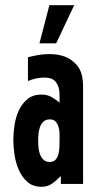

<svg xmlns="http://www.w3.org/2000/svg" viewBox="-20 -704 373 735"><path d="M213 -30Q197 -14 180 -1.5Q163 11 139 11Q106 11 85 -7.5Q64 -26 52 -53.5Q40 -81 35.5 -112Q31 -143 31 -169Q31 -194 35.5 -224.5Q40 -255 52 -281Q64 -307 85 -324.5Q106 -342 139 -342Q160 -342 176.5 -333Q193 -324 208 -311V-341Q208 -370 195 -388.5Q182 -407 150 -407Q119 -407 87 -394V-485Q107 -490 127 -493.5Q147 -497 169 -497Q195 -497 218.5 -490.5Q242 -484 262 -467Q277 -454 284.5 -439.5Q292 -425 295 -408.5Q298 -392 298 -374.5Q298 -357 298 -339V0H213ZM170 -84Q185 -84 193 -93Q201 -102 204 -115Q207 -128 207.5 -142.5Q208 -157 208 -167Q208 -177 208 -190.5Q208 -204 204.5 -216.5Q201 -229 193.5 -238Q186 -247 171 -247Q156 -247 147 -239Q138 -231 133.5 -219Q129 -207 127.5 -193Q126 -179 126 -168Q126 -157 127 -142.5Q128 -128 132.5 -115Q137 -102 146 -93Q155 -84 170 -84ZM169 -684H264L195 -538H131Z"/></svg>

Font: Osterbar
Style: Regular
Weight: 500
Width: 3
Designer: Peter Wiegel, Basierend auf Erbar schmal-halbfette Grotesk v. Jacob Erbar
Foundry: Peter Wiegel
Version: Version 1.0